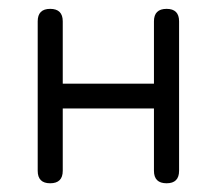

<svg xmlns="http://www.w3.org/2000/svg" viewBox="-20 -420 496 440"><path d="M390.4 -28.6Q390.4 0 361.8 0Q332.8 0 332.8 -28.6V-171.4H123.8V-28.6Q123.8 0 95 0Q66.4 0 66.4 -28.6V-371.1Q66.4 -399.7 95 -399.7Q123.8 -399.7 123.8 -371.1V-228.3H332.8V-371.1Q332.8 -399.7 361.8 -399.7Q390.4 -399.7 390.4 -371.1Z"/></svg>

Font: EnergyBar
Style: Regular
Weight: 400
Italic angle: -10°
Version: 1.0 2000-03-28